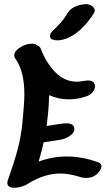

<svg xmlns="http://www.w3.org/2000/svg" viewBox="-20 -914 508 914"><path d="M463 -123Q463 -107 444 -88Q423 -67 390 -67Q374 -67 363 -71Q310 -88 267 -88Q192 -88 114 -40Q101 -31 82.5 -25.5Q64 -20 48 -20Q33 -20 24 -25.5Q15 -31 15 -43Q15 -50 17 -55Q46 -136 63.5 -201Q81 -266 87 -333Q96 -423 96 -465Q96 -576 53 -635Q48 -641 48 -651Q48 -671 76 -688.5Q104 -706 131 -706Q149 -706 157 -698Q170 -693 174 -682Q199 -616 243 -570.5Q287 -525 347 -525Q358 -525 380 -529Q394 -531 398 -531Q415 -531 423.5 -523.5Q432 -516 432 -503Q432 -489 420.5 -475Q409 -461 390 -455Q349 -441 308 -441Q259 -441 214 -461Q212 -405 209 -377L202 -314Q241 -321 280 -326L294 -327Q334 -327 334 -300Q334 -282 314 -268Q294 -254 273 -250Q242 -244 188 -237Q177 -188 164 -145Q230 -169 298 -169Q373 -169 448 -141Q463 -136 463 -123ZM218 -742Q218 -754 229 -765Q233 -769 249.5 -785.5Q266 -802 278 -817Q290 -832 298 -846Q309 -868 333 -880Q357 -892 385 -894Q399 -896 415 -887Q431 -878 431 -865Q431 -858 427 -851Q374 -769 313 -738Q281 -722 253 -722Q241 -722 232 -725Q218 -729 218 -742Z"/></svg>

Font: Sedgwick Ave Display
Style: Regular
Weight: 400
Designer: Kevin Burke, Pedro Vergani
Foundry: Google, Inc.
Version: Version 1.000